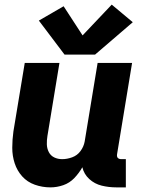

<svg xmlns="http://www.w3.org/2000/svg" viewBox="-20 -802 616 830"><path d="M198 8Q226 8 253.5 -1.5Q281 -11 301.5 -32.5Q322 -54 336 -79Q343 -49 366 -28Q389 -7 419.5 0.5Q450 8 483 8H524V-114H503Q498 -114 493 -116.5Q488 -119 486.5 -124Q485 -129 486 -135L551 -530H402L346 -190Q342 -168 328 -149Q314 -130 292 -122Q270 -114 249 -114Q230 -114 214.5 -121.5Q199 -129 191 -144.5Q183 -160 182.5 -178Q182 -196 185 -214L237 -530H87L38 -234Q33 -198 33 -163Q33 -128 43.5 -96Q54 -64 76 -39.5Q98 -15 130.5 -3.5Q163 8 198 8ZM259 -566H391L554 -706L463 -782L337 -649L255 -775L148 -713Z"/></svg>

Font: Iosevka Sparkle Heavy
Style: Italic
Weight: 900
Italic angle: -9°
Designer: Belleve Invis
Foundry: Belleve Invis
Version: Version 4.5.0; ttfautohint (v1.8.3)